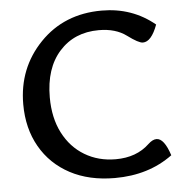

<svg xmlns="http://www.w3.org/2000/svg" viewBox="-49 -704 720 759"><g transform="rotate(-5 310.5 -325.0)"><path d="M377 6.8Q274.9 6.8 199.5 -33.4Q124 -73.7 82.5 -146.5Q41 -219.2 41 -314.9Q41 -458.5 137 -557.9Q232.9 -657.2 381.8 -657.2Q502.9 -657.2 591.8 -583.5Q567.4 -517.1 533.7 -517.1Q516.6 -517.1 473.6 -549.1Q430.7 -581.1 363.8 -581.1Q266.6 -581.1 207.3 -514.9Q147.9 -448.7 147.9 -333Q147.9 -251.5 178.7 -191.7Q209.5 -131.8 263.7 -99.4Q317.9 -66.9 386.7 -66.9Q469.2 -66.9 520.5 -115.7Q538.1 -132.3 553.7 -132.3Q584 -132.3 606.4 -63.5Q511.2 6.8 377 6.8Z"/></g></svg>

Font: Bainsley
Style: Regular
Weight: 400
Designer: Paul James MIller
Foundry: High-Logic / Made with FontCreator
Version: Version 1.411;March 28, 2021;FontCreator 13.0.0.2683 64-bit